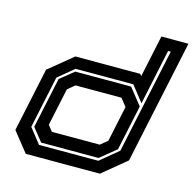

<svg xmlns="http://www.w3.org/2000/svg" viewBox="-109 -860 976 970"><g transform="rotate(15 379.5 -375.0)"><path d="M496.5 0H109L27 -103L98 -437L223.5 -540H563L571 -530.5L617.5 -750H759L621.5 -103ZM472 -61 566.5 -139 683 -688H669L607.5 -398L543 -480H241L158.5 -412L100.5 -139L162 -61ZM469.5 -75H169.5L115 -143L171.5 -408L243 -466H535L603.5 -380L553 -143ZM458 -141.5 495 -172 534.5 -358.5 503 -399H262L225 -368L183.5 -172L207.5 -141.5Z"/></g></svg>

Font: Tourney Expanded Regular
Style: Bold Italic
Weight: 700
Width: 7
Italic angle: -12°
Designer: Tyler Finck
Foundry: Etcetera Type Co
Version: Version 1.010; ttfautohint (v1.8.3)